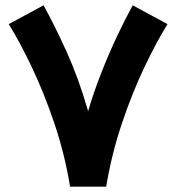

<svg xmlns="http://www.w3.org/2000/svg" viewBox="-20 -697 658 717"><path d="M241.7 0Q221.7 -122.1 183.1 -236.1Q144.5 -350.1 99.1 -445.6Q53.7 -541 12.7 -606.9L142.6 -677.2Q183.6 -603.5 229 -503.2Q274.4 -402.8 309.1 -281.7Q329.6 -352.1 358.2 -424.8Q386.7 -497.6 417.7 -563Q448.7 -628.4 475.6 -677.2L605.5 -606.9Q564.5 -541 519 -445.6Q473.6 -350.1 435.3 -236.3Q397 -122.6 376.5 0Z"/></svg>

Font: Vazirmatn UI Black
Style: Regular
Weight: 900
Designer: Saber Rastikerdar
Foundry: Saber Rastikerdar
Version: Version 33.003